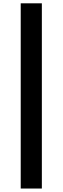

<svg xmlns="http://www.w3.org/2000/svg" viewBox="-20 -884 372 1140"><path d="M103 235.4H228.5V-864.3H103Z"/></svg>

Font: Krona One
Style: Regular
Weight: 400
Designer: Yvonne Schüttler
Foundry: Yvonne Schüttler
Version: Version 1.002